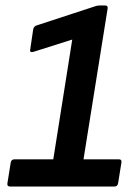

<svg xmlns="http://www.w3.org/2000/svg" viewBox="-20 -679 492 699"><path d="M17 0Q5 0 7 -12L19 -87Q21 -99 33 -99H174L243 -535L101 -490Q87 -487 90 -499L101 -573Q104 -583 112 -586L329 -657Q335 -659 343 -659H363Q373 -659 372 -649L284 -99H413Q424 -99 422 -87L410 -12Q408 0 397 0Z"/></svg>

Font: Sofia Sans Semi Condensed
Style: Bold Italic
Weight: 700
Italic angle: -9°
Version: Version 4.100